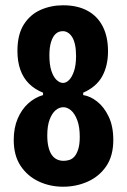

<svg xmlns="http://www.w3.org/2000/svg" viewBox="-20 -693 482 727"><path d="M219 14Q169 14 126.5 -6Q84 -26 58 -65Q32 -104 32 -163Q32 -209 47 -244Q62 -279 87 -301.5Q112 -324 143 -333V-342L219 -359L295 -342V-333Q322 -329 348 -308.5Q374 -288 391.5 -251.5Q409 -215 409 -163Q409 -103 382.5 -64Q356 -25 312.5 -5.5Q269 14 219 14ZM221 -84Q232 -84 243 -87.5Q254 -91 262.5 -101Q271 -111 276.5 -129Q282 -147 282 -175Q282 -213 272.5 -238Q263 -263 249 -275Q235 -287 220 -287Q204 -287 190.5 -275.5Q177 -264 168 -240.5Q159 -217 159 -180Q159 -155 163.5 -136.5Q168 -118 176 -106.5Q184 -95 195.5 -89.5Q207 -84 221 -84ZM219 -379Q230 -379 241 -389.5Q252 -400 260 -423Q268 -446 268 -481Q268 -506 264 -524Q260 -542 253 -553Q246 -564 237 -569.5Q228 -575 218 -575Q202 -575 191 -565Q180 -555 173.5 -534.5Q167 -514 167 -483Q167 -448 174.5 -425Q182 -402 194 -390.5Q206 -379 219 -379ZM219 -304 143 -332V-342Q111 -355 89.5 -376.5Q68 -398 57 -429Q46 -460 46 -500Q46 -562 70 -600Q94 -638 133.5 -655.5Q173 -673 219 -673Q273 -673 311 -652.5Q349 -632 369 -593Q389 -554 389 -499Q389 -444 367 -404Q345 -364 295 -342V-332Z"/></svg>

Font: Bricolage Grotesque 36pt Condensed SemiBold
Style: Regular
Weight: 600
Width: 3
Designer: Mathieu Triay
Foundry: Atelier Triay
Version: Version 1.001;gftools[0.9.33.dev8+g029e19f]